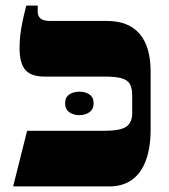

<svg xmlns="http://www.w3.org/2000/svg" viewBox="-20 -667 606 687"><path d="M27 0 77 -199H354Q410 -199 431.5 -213.5Q453 -228 453 -262V-326Q453 -352 444.5 -366.5Q436 -381 415 -387Q394 -393 355 -393H139Q92 -393 71 -416.5Q50 -440 50 -495Q50 -520 52.5 -541Q55 -562 60 -587Q65 -612 74 -647H115V-625Q115 -609 125.5 -600.5Q136 -592 159 -592H363Q440 -592 479.5 -546Q519 -500 519 -411V-204Q519 -139 502 -93Q485 -47 452 -23.5Q419 0 371 0ZM213 -297Q213 -319 228 -329Q243 -339 264 -339Q285 -339 300 -329Q315 -319 315 -297Q315 -276 300 -265.5Q285 -255 264 -255Q243 -255 228 -265.5Q213 -276 213 -297Z"/></svg>

Font: Noto Serif Hebrew Black
Style: Regular
Weight: 900
Version: Version 2.003